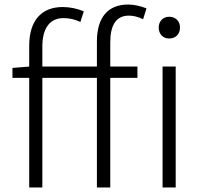

<svg xmlns="http://www.w3.org/2000/svg" viewBox="-20 -828 896 848"><path d="M698 0H756V-534H698ZM727 -658C755 -658 775 -676 775 -707C775 -735 755 -754 727 -754C701 -754 681 -735 681 -707C681 -676 701 -658 727 -658ZM35 -484H109V0H167V-484H408V0H467V-484H587V-534H467V-641C467 -717 493 -759 549 -759C568 -759 590 -754 612 -743L627 -791C602 -801 573 -808 546 -808C456 -808 408 -750 408 -645V-534H167V-622C167 -702 199 -748 260 -748C285 -748 310 -743 335 -731L350 -778C321 -790 289 -797 257 -797C163 -797 109 -737 109 -626V-534L35 -528Z"/></svg>

Font: Noto Sans TC Light
Style: Regular
Weight: 300
Designer: Ryoko NISHIZUKA 西塚涼子 (kana, bopomofo & ideographs); Paul D. Hunt (Latin, Greek & Cyrillic); Sandoll Communications 산돌커뮤니
Foundry: Adobe
Version: Version 2.004;hotconv 1.0.118;makeotfexe 2.5.65603